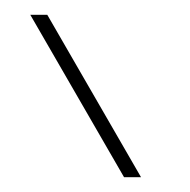

<svg xmlns="http://www.w3.org/2000/svg" viewBox="-20 -830 257 260"><path d="M44 -810 171 -590H148L21 -810Z"/></svg>

Font: M PLUS 1p Thin
Style: Regular
Weight: 250
Version: Version 1.062